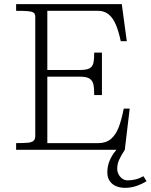

<svg xmlns="http://www.w3.org/2000/svg" viewBox="-20 -720 724 923"><path d="M201 -383.5H363.5Q395 -383.5 409.5 -391Q424 -398.5 428.5 -415.5Q433 -432.5 433 -467H470V-263H433Q433 -298 428.5 -316Q424 -334 409.2 -342.8Q394.5 -351.5 363.5 -351.5H201ZM575 -198H603.5L580 0H57.5V-32Q97.5 -32 115.5 -34Q133.5 -36 141.5 -43.5Q149.5 -51 149.5 -68V-640Q149.5 -653 141.8 -658.8Q134 -664.5 115.8 -666.2Q97.5 -668 57.5 -668V-700H565.5L589.5 -522H560.5Q550 -571.5 536 -603.5Q522 -635.5 501.2 -651.8Q480.5 -668 451 -668H207.5V-32H452.5Q490 -32 513.5 -52.2Q537 -72.5 550.5 -107.8Q564 -143 575 -198ZM496 108.5Q496 78.5 507.2 51.8Q518.5 25 537 3.5L540 0H580Q561 29.5 552.2 49.2Q543.5 69 543.5 92Q543.5 104.5 549.8 117.2Q556 130 567.5 138.5Q579 147 593.5 147Q613.5 147 632.5 142.2Q651.5 137.5 669.5 127L684.5 151Q662 165 635.8 174Q609.5 183 581 183Q557.5 183 538.2 175Q519 167 507.5 150.2Q496 133.5 496 108.5Z"/></svg>

Font: Didactic
Style: Regular
Weight: 400
Designer: Tyler Finck
Foundry: Etcetera Type Co
Version: Version 3.007;FEAKit 1.0